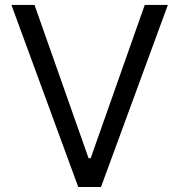

<svg xmlns="http://www.w3.org/2000/svg" viewBox="-20 -747 716 767"><path d="M117.9 -727.3 333.8 -115.1H342.3L558.2 -727.3H650.6L383.5 0H292.6L25.6 -727.3Z"/></svg>

Font: Inter Zeller
Style: Regular
Weight: 400
Designer: Rasmus Andersson; Joe Bland
Foundry: zeller
Version: Version 3.015;git-dec3a8cb1